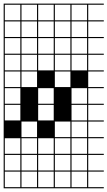

<svg xmlns="http://www.w3.org/2000/svg" viewBox="-20 -747 585 1046"><path d="M545.5 278.8H0V187.9H6.1V272.7H90.9V187.9H97V272.7H181.8V187.9H187.9V272.7H272.7V187.9H278.8V272.7H363.6V187.9H369.7V272.7H454.5V187.9H0V-727.3H545.5V-721.2H460.6V-636.4H545.5V-630.3H460.6V-545.5H545.5V-539.4H460.6V-454.5H545.5V-448.5H460.6V-363.6H545.5V-357.6H460.6V-272.7H545.5V-266.7H460.6V-181.8H545.5V-175.8H460.6V-90.9H545.5V-84.8H460.6V0H545.5V6.1H460.6V90.9H545.5V97H460.6V181.8H545.5V187.9H460.6V272.7H545.5ZM90.9 -636.4V-721.2H6.1V-636.4ZM369.7 -636.4H454.5V-721.2H369.7ZM278.8 -636.4H363.6V-721.2H278.8ZM187.9 -636.4H272.7V-721.2H187.9ZM97 -636.4H181.8V-721.2H97ZM369.7 -545.5H454.5V-630.3H369.7ZM278.8 -545.5H363.6V-630.3H278.8ZM6.1 -545.5H90.9V-630.3H6.1ZM187.9 -545.5H272.7V-630.3H187.9ZM97 -545.5H181.8V-630.3H97ZM369.7 -454.5H454.5V-539.4H369.7ZM6.1 -454.5H90.9V-539.4H6.1ZM278.8 -454.5H363.6V-539.4H278.8ZM187.9 -454.5H272.7V-539.4H187.9ZM97 -454.5H181.8V-539.4H97ZM369.7 -363.6H454.5V-448.5H369.7ZM6.1 -363.6H90.9V-448.5H6.1ZM278.8 -363.6H363.6V-448.5H278.8ZM187.9 -363.6H272.7V-448.5H187.9ZM97 -363.6H181.8V-448.5H97ZM97 -272.7H181.8V-357.6H97ZM278.8 -272.7H363.6V-357.6H278.8ZM6.1 -272.7H90.9V-357.6H6.1ZM187.9 -181.8H272.7V-266.7H187.9ZM6.1 -181.8H90.9V-266.7H6.1ZM369.7 -181.8H454.5V-266.7H369.7ZM187.9 -90.9H272.7V-175.8H187.9ZM369.7 -90.9H454.5V-175.8H369.7ZM6.1 -90.9H90.9V-175.8H6.1ZM369.7 0H454.5V-84.8H369.7ZM97 0H181.8V-84.8H97ZM278.8 0H363.6V-84.8H278.8ZM6.1 90.9H90.9V6.1H6.1ZM187.9 90.9H272.7V6.1H187.9ZM369.7 90.9H454.5V6.1H369.7ZM97 90.9H181.8V6.1H97ZM278.8 90.9H363.6V6.1H278.8ZM6.1 181.8H90.9V97H6.1ZM369.7 181.8H454.5V97H369.7ZM97 181.8H181.8V97H97ZM187.9 181.8H272.7V97H187.9ZM278.8 181.8H363.6V97H278.8Z"/></svg>

Font: Micro 5 Charted
Style: Regular
Weight: 400
Designer: Sarah Cadigan-Fried
Version: Version 1.000; ttfautohint (v1.8.4.7-5d5b)